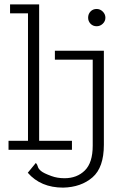

<svg xmlns="http://www.w3.org/2000/svg" viewBox="-20 -685 590 878"><path d="M19 0V-41H108V-624H26V-665H159V-41H309V0ZM422 -565Q405 -565 394 -576.5Q383 -588 383 -604Q383 -621 394 -632.5Q405 -644 422 -644Q438 -644 450 -632Q462 -620 462 -604Q462 -588 450 -576.5Q438 -565 422 -565ZM269 173Q166 173 107 105L144 60Q151 68 153 77Q155 86 167 96.5Q179 107 215 120Q242 130 275 130Q332 130 368 94.5Q404 59 404 -19V-412H231V-453H455V-23Q455 81 403 126Q351 171 269 173Z"/></svg>

Font: Inconsolata SemiExpanded Light
Style: Regular
Weight: 300
Width: 6
Monospace: yes
Designer: Raph Levien, Cyreal, Brenton Simpson
Foundry: Raph Levien, Cyreal, Google
Version: Version 3.001; ttfautohint (v1.8.2.53-6de2)